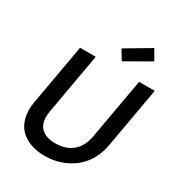

<svg xmlns="http://www.w3.org/2000/svg" viewBox="-215 -1064 1119 1209"><g transform="rotate(30 345.0 -460.0)"><path d="M66.9 -253.9 145 -694.8H258.8L181.2 -253.9Q167 -174.8 201.4 -135Q235.8 -95.2 310.1 -95.2Q384.8 -95.2 433.3 -135Q481.9 -174.8 496.1 -253.9L574.2 -694.8H688L609.9 -253.9Q598.6 -189.5 567.6 -138.9Q536.6 -88.4 492.9 -56.9Q449.2 -25.4 397.9 -9.3Q346.7 6.8 291 6.8Q235.4 6.8 189.9 -9.3Q144.5 -25.4 112.8 -56.9Q81.1 -88.4 68.4 -138.9Q55.7 -189.5 66.9 -253.9ZM550.8 -926.8 592.8 -854 415 -752 373 -821.8Z"/></g></svg>

Font: SVN-Poppins Medium
Style: Italic
Weight: 500
Italic angle: -10°
Designer: Ninad Kale (Devanagari), Jonny Pinhorn (Latin)
Foundry: Indian Type Foundry
Version: Version 3.002 2017